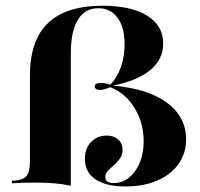

<svg xmlns="http://www.w3.org/2000/svg" viewBox="-20 -651 709 682"><path d="M425 11.3Q356.5 11.3 319 -14.1Q281.5 -39.5 281.5 -87.1Q281.5 -123.4 303.2 -146.4Q325 -169.4 359.7 -169.4Q383.9 -169.4 399.6 -155.6Q415.3 -141.9 415.3 -119.4Q415.3 -100.8 406 -87.9Q396.8 -75 384.7 -64.5Q372.6 -54 363.3 -44.4Q354 -34.7 354 -21.8Q354 -0.8 383.9 -0.8Q415.3 -0.8 439.1 -20.6Q462.9 -40.3 476.6 -73.4Q490.3 -106.5 490.3 -149.2Q490.3 -214.5 457.7 -267.7Q425 -321 371.8 -341.1Q359.7 -336.3 350.8 -333.9Q341.9 -331.5 335.5 -331.5Q325.8 -331.5 321 -335.1Q316.1 -338.7 316.1 -344.4Q316.1 -350 321.8 -353.2Q327.4 -356.5 337.9 -356.5Q344.4 -356.5 352.4 -355.2Q360.5 -354 371.8 -350Q396 -375 409.3 -412.5Q422.6 -450 422.6 -494.4Q422.6 -554 397.6 -587.9Q372.6 -621.8 329 -621.8Q281.5 -621.8 256.5 -580.6Q231.5 -539.5 231.5 -461.3V0V8.9Q201.6 2.4 171.8 0Q141.9 -2.4 104.8 -2.4Q82.3 -2.4 65.3 -2Q48.4 -1.6 22.6 0V-8.9L33.9 -9.7Q63.7 -12.1 75 -27Q86.3 -41.9 86.3 -76.6V-382.3Q86.3 -507.3 150.4 -569Q214.5 -630.6 344.4 -630.6Q446 -630.6 502.8 -595.2Q559.7 -559.7 559.7 -496.8Q559.7 -440.3 514.1 -402.4Q468.5 -364.5 381.5 -346.8Q505.6 -336.3 573.4 -285.9Q641.1 -235.5 641.1 -155.6Q641.1 -106.5 614.1 -68.5Q587.1 -30.6 538.7 -9.7Q490.3 11.3 425 11.3Z"/></svg>

Font: Playfair 144pt SemiExpanded Black
Style: Regular
Weight: 900
Width: 6
Designer: Claus Eggers Sørensen
Foundry: Claus Eggers Sørensen
Version: Version 2.203